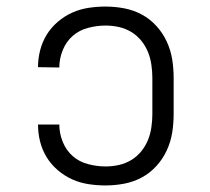

<svg xmlns="http://www.w3.org/2000/svg" viewBox="-20 -558 640 586"><path d="M302 8Q276 8 250 4Q224 0 200.5 -10.5Q177 -21 156.5 -38.5Q136 -56 122.5 -78Q109 -100 102.5 -125.5Q96 -151 96 -178H161Q161 -151 171.5 -125Q182 -99 202 -81.5Q222 -64 249 -57Q276 -50 302 -50Q323 -50 343 -54.5Q363 -59 380.5 -69.5Q398 -80 411 -96Q424 -112 431.5 -130.5Q439 -149 442 -169.5Q445 -190 445 -210V-320Q445 -340 442 -360.5Q439 -381 431.5 -399.5Q424 -418 411 -434Q398 -450 380.5 -460.5Q363 -471 343 -475.5Q323 -480 302 -480Q276 -480 249 -473Q222 -466 202 -448.5Q182 -431 171.5 -405Q161 -379 161 -352L96 -353Q96 -379 102.5 -404.5Q109 -430 122.5 -452Q136 -474 156.5 -491.5Q177 -509 200.5 -519.5Q224 -530 250 -534Q276 -538 302 -538Q331 -538 359.5 -532.5Q388 -527 413 -513.5Q438 -500 457.5 -478.5Q477 -457 489 -431Q501 -405 505.5 -377Q510 -349 510 -320V-210Q510 -181 505.5 -153Q501 -125 489 -99Q477 -73 457.5 -51.5Q438 -30 413 -16.5Q388 -3 359.5 2.5Q331 8 302 8Z"/></svg>

Font: Iosevka Slab Light Extended
Style: Regular
Weight: 300
Width: 7
Monospace: yes
Designer: Belleve Invis
Foundry: Belleve Invis
Version: Version 11.1.0; ttfautohint (v1.8.3)